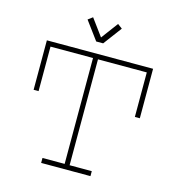

<svg xmlns="http://www.w3.org/2000/svg" viewBox="-128 -1010 1037 1121"><g transform="rotate(15 391.0 -450.0)"><path d="M392 -768 475 -879 447 -900 371 -798 296 -900 268 -879 350 -768ZM70 -700V-401H100V-670H357V-30H223V0H521V-30H387V-670H682V-401H712V-700Z"/></g></svg>

Font: Space Cowgirl Thin
Style: Regular
Weight: 100
Designer: Valery Marier
Foundry: Valery Marier
Version: Version 1.000;hotconv 1.0.109;makeotfexe 2.5.65596